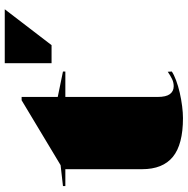

<svg xmlns="http://www.w3.org/2000/svg" viewBox="-11 -764 790 808"><g transform="rotate(-90 384.0 -360.0)"><path d="M291 15Q180 15 128 -27.5Q76 -70 76 -157V-480H5V-490L93 -500L366 -664H380V-512L487 -490V-480H380V-92Q380 -56 392 -40Q404 -24 425 -24Q441 -24 455.5 -31Q470 -38 486 -49L487 -32Q474 -23 450 -14Q426 -5 397.5 1.5Q369 8 341 11.5Q313 15 291 15ZM522 -538V-735H749L598 -538Z"/></g></svg>

Font: Kalnia SemiExpanded SemiBold
Style: Regular
Weight: 600
Width: 6
Designer: Frida Medrano
Foundry: Frida Medrano
Version: Version 1.105